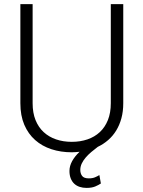

<svg xmlns="http://www.w3.org/2000/svg" viewBox="-20 -731 697 934"><path d="M579.6 -710.9V-229Q579.6 -189 570.6 -155.8Q561.5 -122.6 545.4 -96.2Q529.3 -69.8 506.3 -49.8Q483.4 -29.8 455.6 -16.6Q439.5 -4.4 424.1 8.5Q408.7 21.5 397 35.2Q385.3 48.8 377.9 64Q370.6 79.1 370.6 95.7Q370.6 112.8 379.4 124.8Q388.2 136.7 412.1 136.7Q430.2 136.7 442.6 131.3Q455.1 126 463.4 120.6L470.7 161.6Q460 168.9 443.4 176Q426.8 183.1 400.9 183.1Q382.8 183.1 367.4 178Q352.1 172.9 341.1 162.6Q330.1 152.3 324 136.7Q317.9 121.1 317.9 100.6Q317.9 76.7 330.8 53Q343.8 29.3 367.2 7.3Q357.4 8.3 348.1 9Q338.9 9.8 329.1 9.8Q275.9 9.8 230.2 -5.1Q184.6 -20 150.9 -49.8Q117.2 -79.6 98.1 -124.3Q79.1 -168.9 79.1 -229V-710.9H138.7V-229Q138.7 -182.1 152.8 -147Q167 -111.8 192.4 -88.4Q217.8 -64.9 252.7 -53Q287.6 -41 329.1 -41Q370.6 -41 405.5 -53Q440.4 -64.9 465.6 -88.4Q490.7 -111.8 504.9 -147Q519 -182.1 519 -229V-710.9Z"/></svg>

Font: Melbourne
Style: Light
Weight: 300
Designer: Google
Version: Version 2.000980; 2014